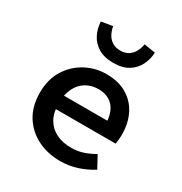

<svg xmlns="http://www.w3.org/2000/svg" viewBox="-174 -864 949 1003"><g transform="rotate(30 300.0 -362.5)"><path d="M330 12Q255 12 194 -18.5Q133 -49 97 -106.5Q61 -164 61 -246Q61 -326 97 -383.5Q133 -441 191 -472Q249 -503 315 -503Q388 -503 438.5 -473Q489 -443 515.5 -390.5Q542 -338 542 -270Q542 -253 540.5 -237.5Q539 -222 537 -212H144V-294H463L441 -268Q441 -341 408.5 -377.5Q376 -414 318 -414Q277 -414 244.5 -395Q212 -376 193 -338.5Q174 -301 174 -246Q174 -189 195.5 -152Q217 -115 255.5 -96Q294 -77 345 -77Q384 -77 417 -88Q450 -99 483 -118L522 -46Q483 -21 434 -4.5Q385 12 330 12ZM314 -571Q259 -571 223.5 -593Q188 -615 170.5 -650Q153 -685 151 -726L219 -737Q223 -713 234 -692Q245 -671 265 -658Q285 -645 314 -645Q344 -645 363.5 -658Q383 -671 394 -692Q405 -713 409 -737L477 -726Q475 -685 457.5 -650Q440 -615 405 -593Q370 -571 314 -571Z"/></g></svg>

Font: Source Code Pro SemiBold
Style: Regular
Weight: 600
Monospace: yes
Designer: Paul D. Hunt, Teo Tuominen
Foundry: Adobe Systems Incorporated
Version: Version 1.018;hotconv 1.0.116;makeotfexe 2.5.65601